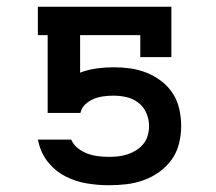

<svg xmlns="http://www.w3.org/2000/svg" viewBox="-20 -540 640 568"><path d="M302 8Q269 8 236.5 2.5Q204 -3 175 -17.5Q146 -32 124.5 -57.5Q103 -83 95 -115L92 -127H191V-126Q198 -111 211 -101Q224 -91 239 -85.5Q254 -80 270 -78Q286 -76 302 -76Q316 -76 330 -77.5Q344 -79 357.5 -83.5Q371 -88 383 -95.5Q395 -103 404 -114Q413 -125 417 -139Q421 -153 421 -167Q421 -187 413 -205.5Q405 -224 389.5 -236Q374 -248 355 -252.5Q336 -257 316 -257Q301 -257 286 -255Q271 -253 257.5 -247.5Q244 -242 232.5 -231.5Q221 -221 218 -206H121V-436H92V-520H487V-371H395V-436H217V-325Q240 -334 265.5 -337.5Q291 -341 316 -341Q341 -341 366 -337.5Q391 -334 414.5 -324.5Q438 -315 458 -299.5Q478 -284 491.5 -263Q505 -242 510.5 -217Q516 -192 516 -167Q516 -141 509.5 -115Q503 -89 488 -68Q473 -47 451.5 -31.5Q430 -16 405 -7Q380 2 354 5Q328 8 302 8Z"/></svg>

Font: Iosevka Etoile Medium
Style: Regular
Weight: 500
Designer: Belleve Invis
Foundry: Belleve Invis
Version: Version 22.1.2; ttfautohint (v1.8.4)